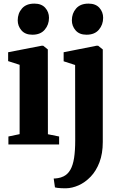

<svg xmlns="http://www.w3.org/2000/svg" viewBox="-20 -799 664 1062"><path d="M26.5 0V-44L88.5 -57V-440.5L25 -461V-510L210 -546H219L244.5 -525.5L245 -56.5L307 -44V0ZM158.5 -607Q119.5 -607 98.8 -631Q78 -655 78 -686.5Q78 -725 101.5 -752Q125 -779 169.5 -779H170.5Q209.5 -779 230.2 -755.8Q251 -732.5 251 -700.5Q251 -662.5 227.5 -634.8Q204 -607 159.5 -607ZM344.5 242.5Q331.5 242.5 319.2 242Q307 241.5 297.8 240.2Q288.5 239 284 237.5L277 188.5Q286 188.5 301 186.2Q316 184 331.5 176.5Q355 165 369.2 140Q383.5 115 389.8 74.5Q396 34 396 -23.5L395.5 -439.5L332 -460V-510L513.5 -546H523L548.5 -525.5V-13.5Q548.5 50.5 530.2 98.5Q512 146.5 481.5 178.2Q451 210 415 226Q379 242 344.5 242.5ZM458 -607Q419 -607 398.2 -631Q377.5 -655 377.5 -686.5Q377.5 -725 401 -752Q424.5 -779 469 -779H470Q509 -779 529.8 -755.8Q550.5 -732.5 550.5 -700.5Q550.5 -662.5 527 -634.8Q503.5 -607 459 -607Z"/></svg>

Font: Merriweather 72pt ExtraBold
Style: Regular
Weight: 800
Version: Version 2.100